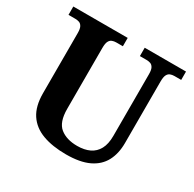

<svg xmlns="http://www.w3.org/2000/svg" viewBox="-158 -880 1064 1055"><g transform="rotate(30 373.5 -352.0)"><path d="M387.1 10Q300.2 10 238.1 -13Q176 -36 143 -86Q110 -136 110 -218V-600Q110 -626.9 102.8 -639.9Q95.7 -652.9 84.2 -657Q72.7 -661 59 -661H16V-714H361V-661H319Q305.3 -661 293.5 -656.5Q281.7 -652 274.8 -638.4Q268 -624.9 268 -596V-210Q268 -126 308.5 -93.5Q349 -61 417 -61Q462 -61 494.5 -76.5Q527 -92 544.5 -124.5Q562 -157 562 -208V-600Q562 -626.9 554.8 -639.9Q547.7 -652.9 536.2 -657Q524.7 -661 511 -661H469V-714H731V-661H688Q674.3 -661 662.5 -656.5Q650.7 -652 643.8 -638.4Q637 -624.9 637 -596V-206Q637 -139.2 611 -90.6Q585 -42 530 -16Q475 10 387.1 10Z"/></g></svg>

Font: Noto Serif Gujarati
Style: Regular
Weight: 400
Designer: Universal Thirst, Indian Type Foundry and the Monotype Design Team
Foundry: Monotype Imaging Inc.
Version: Version 2.102